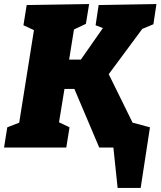

<svg xmlns="http://www.w3.org/2000/svg" viewBox="-32 -730 795 950"><path d="M727 -610 672 -587 506 -363 624 -123 710 -100 664 200H550L529 0H459L336 -290H287L260 -125L312 -100L296 0H-12L4 -100L63 -123L136 -581L84 -605L100 -705L409 -710L393 -612L334 -584L310 -435H368L477 -591L441 -605L456 -705L742 -710Z"/></svg>

Font: Bitter Pro Black
Style: Italic
Weight: 900
Italic angle: -9°
Designer: Sol Matas, and Bitter project Authors
Foundry: Sol Matas
Version: Version 1.010